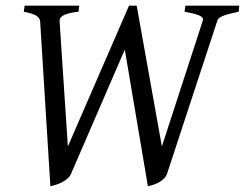

<svg xmlns="http://www.w3.org/2000/svg" viewBox="-20 -635 855 670"><path d="M813 -594.2Q798.8 -590.8 786.1 -587.9Q773.4 -585 763.7 -581.5Q753.9 -578.1 747.3 -574Q740.7 -569.8 738.8 -564L563 -28.8Q559.1 -18.1 550.5 -10.3Q542 -2.4 532 2.7Q522 7.8 512 10.7Q502 13.7 496.1 15.1L415.5 -461.9L228 -28.8Q223.1 -17.6 213.4 -10Q203.6 -2.4 192.9 2.7Q182.1 7.8 171.9 10.7Q161.6 13.7 155.8 15.1L120.1 -560.1Q119.1 -572.3 106.9 -580.1Q94.7 -587.9 63 -594.2L65.9 -615.2H256.8L253.9 -594.2Q232.4 -591.8 219.2 -588.1Q206.1 -584.5 199 -580.1Q191.9 -575.7 189.7 -570.6Q187.5 -565.4 188 -560.1L216.8 -124L430.2 -615.2H457L544.9 -124L688 -564Q689.9 -569.8 685.8 -574.2Q681.6 -578.6 672.9 -582Q664.1 -585.4 651.6 -588.4Q639.2 -591.3 624 -594.2L627 -615.2H814.9Z"/></svg>

Font: Gentium Plus Phon
Style: Italic
Weight: 400
Italic angle: -8°
Designer: J. Victor Gaultney, Annie Olsen, Iska Routamaa, Becca Hirsbrunner
Foundry: SIL International
Version: Version 5.000